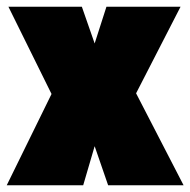

<svg xmlns="http://www.w3.org/2000/svg" viewBox="-20 -550 565 570"><path d="M525 0H301L261 -116L227 0H0L133 -271L5 -530H223L261 -421L296 -530H516L384 -273Z"/></svg>

Font: FFF_tuoi-tre Text
Style: Regular
Weight: 700
Designer: bBox Type GmbH
Foundry: bBox Type GmbH
Version: Version 1.001